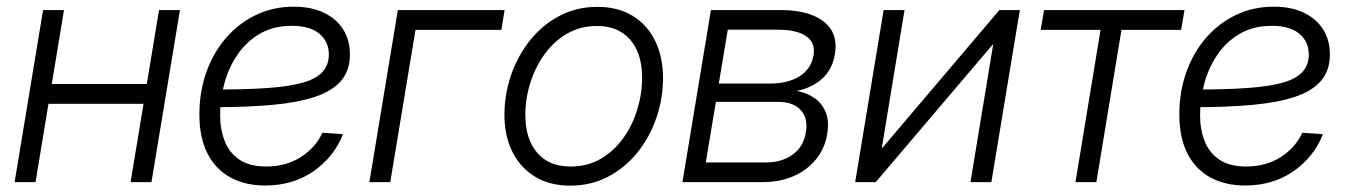

<svg xmlns="http://www.w3.org/2000/svg" viewBox="-20 -553 4093 583"><path d="M441.9 -297.9 432.1 -237.8H111.3L121.6 -297.9ZM174.3 -522.5 87.9 0H24.4L110.8 -522.5ZM526.4 -522.5 439.9 0H376.5L462.9 -522.5Z M785.2 10.3Q725.1 10.3 680.2 -13.9Q635.3 -38.1 610.4 -86.2Q585.4 -134.3 585.4 -205.6Q585.4 -274.9 606.9 -334.7Q628.4 -394.5 667 -438.7Q705.6 -482.9 757.8 -507.8Q810.1 -532.7 871.6 -532.7Q924.8 -532.7 962.9 -514.6Q1001 -496.6 1021.7 -464.1Q1042.5 -431.6 1042.5 -387.7Q1042.5 -338.9 1015.6 -307.6Q988.8 -276.4 936.5 -259Q884.3 -241.7 807.9 -234.6Q731.4 -227.5 631.8 -227.5L639.6 -281.2Q729.5 -281.2 793.9 -285.9Q858.4 -290.5 899.2 -302Q939.9 -313.5 959.2 -334.5Q978.5 -355.5 978.5 -387.7Q978.5 -426.3 950 -450.4Q921.4 -474.6 866.2 -474.6Q812 -474.6 771.2 -451.7Q730.5 -428.7 703.1 -389.9Q675.8 -351.1 662.1 -302.5Q648.4 -253.9 648.4 -203.1Q648.4 -159.7 662.4 -124.3Q676.3 -88.9 707.3 -68.1Q738.3 -47.4 788.6 -47.4Q848.1 -47.4 892.8 -75.7Q937.5 -104 959 -149.9L1021.5 -145.5Q994.1 -76.2 931.9 -33Q869.6 10.3 785.2 10.3Z M1512.2 -522.5 1502.4 -462.4H1241.7L1165 0H1101.6L1188 -522.5Z M1711.4 10.7Q1649.4 10.7 1604.7 -16.4Q1560.1 -43.5 1535.9 -91.8Q1511.7 -140.1 1511.7 -204.1Q1511.7 -266.1 1531.7 -324.7Q1551.8 -383.3 1589.1 -430.2Q1626.5 -477.1 1678.5 -504.6Q1730.5 -532.2 1793.9 -532.2Q1856 -532.2 1900.6 -505.1Q1945.3 -478 1969.2 -429.2Q1993.2 -380.4 1993.2 -316.4Q1993.2 -253.9 1973.1 -195.3Q1953.1 -136.7 1915.8 -90.3Q1878.4 -43.9 1826.7 -16.6Q1774.9 10.7 1711.4 10.7ZM1712.9 -47.4Q1764.2 -47.4 1804.2 -70.8Q1844.2 -94.2 1872.3 -133.3Q1900.4 -172.4 1915 -220.2Q1929.7 -268.1 1929.7 -316.9Q1929.7 -364.7 1914.1 -399.9Q1898.4 -435.1 1867.7 -454.6Q1836.9 -474.1 1792.5 -474.1Q1742.2 -474.1 1702.1 -450.9Q1662.1 -427.7 1633.8 -388.7Q1605.5 -349.6 1590.3 -301.5Q1575.2 -253.4 1575.2 -203.6Q1575.2 -132.3 1610.6 -89.8Q1646 -47.4 1712.9 -47.4Z M2052.2 0 2138.7 -522.5H2349.6Q2436.5 -522.5 2481.2 -487.5Q2525.9 -452.6 2515.1 -388.2Q2507.3 -341.8 2476.3 -314Q2445.3 -286.1 2399.4 -276.9Q2429.7 -271.5 2452.9 -255.4Q2476.1 -239.3 2487.3 -211.9Q2498.5 -184.6 2491.7 -146Q2484.9 -103 2458.3 -69.8Q2431.6 -36.6 2389.9 -18.3Q2348.1 0 2294.9 0ZM2123 -59.6H2304.2Q2354 -59.6 2387 -83.5Q2419.9 -107.4 2426.8 -150.4Q2434.6 -193.4 2411.6 -218.5Q2388.7 -243.7 2342.3 -243.7H2153.8ZM2162.6 -299.3H2317.9Q2372.6 -299.3 2408 -321.5Q2443.4 -343.8 2450.2 -385.3Q2456.5 -423.3 2428 -443.1Q2399.4 -462.9 2340.3 -462.9H2189.9Z M2990.2 0H2926.8L2995.6 -417H2993.7L2639.2 0H2576.7L2663.1 -522.5H2726.6L2657.7 -104.5H2659.7L3014.6 -522.5H3076.7Z M3245.6 0 3321.8 -462.4H3140.1L3150.4 -522.5H3576.7L3566.4 -462.4H3385.3L3309.1 0Z M3760.7 10.3Q3700.7 10.3 3655.8 -13.9Q3610.8 -38.1 3585.9 -86.2Q3561 -134.3 3561 -205.6Q3561 -274.9 3582.5 -334.7Q3604 -394.5 3642.6 -438.7Q3681.2 -482.9 3733.4 -507.8Q3785.6 -532.7 3847.2 -532.7Q3900.4 -532.7 3938.5 -514.6Q3976.6 -496.6 3997.3 -464.1Q4018.1 -431.6 4018.1 -387.7Q4018.1 -338.9 3991.2 -307.6Q3964.4 -276.4 3912.1 -259Q3859.9 -241.7 3783.4 -234.6Q3707 -227.5 3607.4 -227.5L3615.2 -281.2Q3705.1 -281.2 3769.5 -285.9Q3834 -290.5 3874.8 -302Q3915.5 -313.5 3934.8 -334.5Q3954.1 -355.5 3954.1 -387.7Q3954.1 -426.3 3925.5 -450.4Q3897 -474.6 3841.8 -474.6Q3787.6 -474.6 3746.8 -451.7Q3706.1 -428.7 3678.7 -389.9Q3651.4 -351.1 3637.7 -302.5Q3624 -253.9 3624 -203.1Q3624 -159.7 3637.9 -124.3Q3651.9 -88.9 3682.9 -68.1Q3713.9 -47.4 3764.2 -47.4Q3823.7 -47.4 3868.4 -75.7Q3913.1 -104 3934.6 -149.9L3997.1 -145.5Q3969.7 -76.2 3907.5 -33Q3845.2 10.3 3760.7 10.3Z"/></svg>

Font: Inter 28pt Light
Style: Italic
Weight: 300
Italic angle: -9.3988°
Designer: Rasmus Andersson
Foundry: rsms
Version: Version 4.001;git-66647c0bb